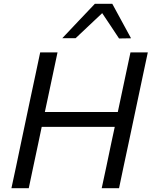

<svg xmlns="http://www.w3.org/2000/svg" viewBox="-20 -988 796 1008"><path d="M40 0Q52.5 -59 64.5 -114Q76 -169 90 -236L140 -473Q154.5 -541 166.5 -597Q178.5 -653 191 -713H282Q269.5 -653.5 257.5 -597.5Q245.5 -541 231 -472.5L215.5 -400H598.5L614 -473Q628.5 -541 640.5 -598Q652.5 -654.5 665 -713H756Q743.5 -654.5 731.5 -598Q719.5 -541 705 -472.5L655 -236Q640.5 -169 629 -114.5Q617.5 -59.5 605 0H514Q526.5 -59 538.5 -114Q550 -169 564 -236L582.5 -322H199L181 -236Q166.5 -169 155 -114Q143.5 -59 131 0ZM605 -786Q583.5 -819 561.2 -852.2Q539 -885.5 516.5 -919Q481 -885.5 446.5 -853Q412 -820.5 377 -787.5H307Q350.5 -833.5 392.5 -878Q434.5 -922 478 -968H569.5Q594 -922.5 619 -877Q644 -831.5 668 -787Z"/></svg>

Font: Heraclito
Style: Italic
Weight: 400
Italic angle: -12°
Designer: Kostas Bartsokas (font) & Cristiano Sobral (main changes)
Foundry: Kostas Bartsokas (font) & Cristiano Sobral (main changes)
Version: Version 1.00;July 8, 2020;FontCreator 13.0.0.2655 64-bit